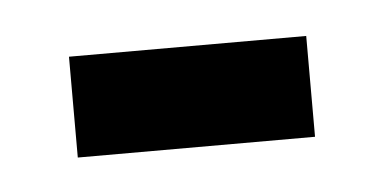

<svg xmlns="http://www.w3.org/2000/svg" viewBox="-24 -389 258 129"><g transform="rotate(-5 105.0 -324.0)"><path d="M25 -290V-358H185V-290Z"/></g></svg>

Font: Commune Nuit Debout
Style: Regular
Weight: 400
Designer: Sébastien Marchal
Foundry: Sébastien Marchal
Version: Version 1.003;PS 1.3;hotconv 1.0.88;makeotf.lib2.5.647800